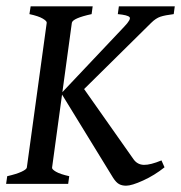

<svg xmlns="http://www.w3.org/2000/svg" viewBox="-21 -586 578 612"><path d="M536.1 -565.9 532.7 -541Q504.9 -537.6 490.2 -532.7Q475.6 -527.8 460.9 -513.2L233.4 -288.6H174.3L375 -501Q397.9 -524.9 391.8 -531.5Q385.7 -538.1 354.5 -541L357.9 -565.9ZM503.4 -52.7Q471.7 -27.3 435.3 -10.7Q398.9 5.9 380.9 5.9Q367.7 5.9 358.4 0.7Q349.1 -4.4 339.4 -19.5L174.3 -288.6L231.9 -323.7L404.8 -78.1Q417 -61 437.7 -60.5Q458.5 -60.1 493.7 -74.7ZM274.4 -565.9 271 -541Q210.4 -527.8 208 -513.2L145 -51.8Q144 -46.4 157.5 -38.6Q170.9 -30.8 199.7 -24.4L196.3 0H-1.5L2 -24.4Q30.3 -30.8 46.9 -38.3Q63.5 -45.9 64.5 -51.8L127.9 -513.2Q128.9 -518.6 115.5 -526.6Q102.1 -534.7 72.8 -541L76.7 -565.9Z"/></svg>

Font: Dai Banna SIL
Style: Italic
Weight: 400
Italic angle: -11°
Designer: Victor Gaultney
Foundry: SIL International
Version: Version 4.000